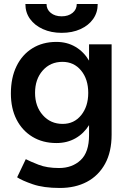

<svg xmlns="http://www.w3.org/2000/svg" viewBox="-20 -720 636 953"><path d="M260 -10Q192 -10 141 -41Q90 -72 62 -127Q34 -182 34 -256Q34 -334 62 -391.5Q90 -449 141 -480.5Q192 -512 260 -512Q313 -512 354.5 -487.5Q396 -463 422 -419V-500H534V-52Q534 34 501.5 93Q469 152 411.5 182.5Q354 213 277 213Q196 213 142.5 194.5Q89 176 65 160L108 70Q129 81 171 97.5Q213 114 273 114Q338 114 380 75Q422 36 422 -49V-99Q396 -57 354.5 -33.5Q313 -10 260 -10ZM291 -105Q348 -105 383 -148.5Q418 -192 418 -259Q418 -327 382.5 -370Q347 -413 290 -413Q230 -413 192 -370Q154 -327 154 -259Q154 -192 192.5 -148.5Q231 -105 291 -105ZM286 -557Q234 -557 193 -575.5Q152 -594 129 -626Q106 -658 106 -700H211Q211 -673 232 -656Q253 -639 286 -639Q319 -639 340 -656Q361 -673 361 -700H465Q465 -658 442.5 -626Q420 -594 379.5 -575.5Q339 -557 286 -557Z"/></svg>

Font: Figtree SemiBold
Style: Regular
Weight: 600
Designer: Erik Kennedy
Foundry: Erik Kennedy
Version: Version 2.001; ttfautohint (v1.8.4.7-5d5b);gftools[0.9.27]